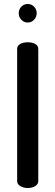

<svg xmlns="http://www.w3.org/2000/svg" viewBox="-20 -943 278 963"><path d="M66 -35V-697Q66 -714 81.5 -722.5Q97 -731 119 -731Q141 -731 156.5 -722.5Q172 -714 172 -697V-35Q172 -19 156.5 -9.5Q141 0 119 0Q98 0 82 -9.5Q66 -19 66 -35ZM87 -844Q74 -858 74 -877Q74 -896 87 -909.5Q100 -923 119 -923Q138 -923 151 -909.5Q164 -896 164 -877Q164 -858 151 -844Q138 -830 119 -830Q100 -830 87 -844Z"/></svg>

Font: TerminalDosisSemiBold
Style: Bold
Weight: 600
Designer: EdgarTolentino, PabloImpallari, IginoMarini
Foundry: EdgarTolentino, PabloImpallari, IginoMarini
Version: Version 1.006